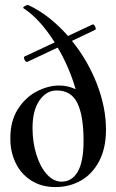

<svg xmlns="http://www.w3.org/2000/svg" viewBox="-20 -746 470 779"><path d="M410 -220Q410 -145 382.5 -92.5Q355 -40 308.5 -13.5Q262 13 205 13Q148 13 106 -14Q64 -41 42.5 -87Q21 -133 22 -187Q22 -255 52.5 -303Q83 -351 129 -375Q175 -399 221 -399Q255 -399 287 -384Q260 -476 214 -553L91 -495H89Q83 -495 79 -505Q75 -515 80 -517L202 -574Q141 -670 76 -712Q74 -714 74 -714Q74 -718 82.5 -722.5Q91 -727 96 -725Q181 -685 256 -600L356 -647H357Q362 -647 366.5 -637Q371 -627 366 -625L272 -580Q336 -501 373 -406Q410 -311 410 -220ZM319 -175Q319 -276 294 -327.5Q269 -379 210 -379Q168 -379 140 -338.5Q112 -298 112 -227Q112 -169 127.5 -119Q143 -69 170 -39Q197 -9 230 -9Q272 -9 295.5 -49.5Q319 -90 319 -175Z"/></svg>

Font: Cormorant Upright SemiBold
Style: Regular
Weight: 600
Designer: Christian Thalmann (Catharsis Fonts)
Foundry: Catharsis Fonts
Version: Version 3.302